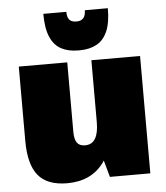

<svg xmlns="http://www.w3.org/2000/svg" viewBox="-55 -820 761 880"><g transform="rotate(-5 326.0 -379.5)"><path d="M267 -220Q267 -186 278.5 -170Q290 -154 316 -154Q347 -154 362.5 -179.5Q378 -205 378 -255L445 -330V-290Q445 -143 387 -65.5Q329 12 219 12Q128 12 86 -38.5Q44 -89 44 -199V-540H267ZM602 0H416L378 -137V-540H602ZM322 -590Q277 -590 244.5 -607Q212 -624 194.5 -664Q177 -704 177 -771H283Q283 -753 288 -742.5Q293 -732 302 -727.5Q311 -723 322 -723H328Q347 -723 357.5 -735Q368 -747 368 -771H474Q474 -704 456.5 -664.5Q439 -625 406.5 -607.5Q374 -590 329 -590Z"/></g></svg>

Font: Pathway Extreme Condensed Black
Style: Regular
Weight: 900
Width: 3
Version: Version 1.001;gftools[0.9.26]